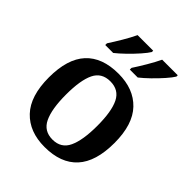

<svg xmlns="http://www.w3.org/2000/svg" viewBox="-215 -892 1028 1028"><g transform="rotate(45 299.0 -378.0)"><path d="M297 10Q182 10 116 -59.5Q50 -129 50 -270Q50 -410 113.5 -479Q177 -548 300 -548Q415 -548 481 -479Q547 -410 547 -270Q547 -129 483.5 -59.5Q420 10 297 10ZM299 -48Q364 -48 390.5 -104.5Q417 -161 417 -270Q417 -379 390 -433.5Q363 -488 298 -488Q233 -488 206.5 -433.5Q180 -379 180 -270Q180 -161 207 -104.5Q234 -48 299 -48ZM327 -619Q348 -651 372 -691.5Q396 -732 412 -766H530V-756Q520 -739 494.5 -710Q469 -681 439.5 -652.5Q410 -624 387 -606H327ZM141 -619Q162 -651 186 -691.5Q210 -732 226 -766H344V-756Q334 -739 308.5 -710Q283 -681 253.5 -652.5Q224 -624 201 -606H141Z"/></g></svg>

Font: Noto Serif Hentaigana SemiBold
Style: Regular
Weight: 600
Designer: Kazuhiro Yamada
Foundry: nipponia
Version: Version 1.000; ttfautohint (v1.8.4.7-5d5b)